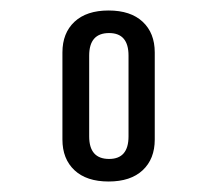

<svg xmlns="http://www.w3.org/2000/svg" viewBox="-20 -727 414 366"><path d="M99 -461V-627Q99 -664 122 -685.5Q145 -707 187 -707Q229 -707 252 -685.5Q275 -664 275 -627V-461Q275 -424 252 -402.5Q229 -381 187 -381Q145 -381 122 -402.5Q99 -424 99 -461ZM225 -467V-621Q225 -664 188 -664Q150 -664 150 -621V-467Q150 -424 188 -424Q225 -424 225 -467Z"/></svg>

Font: Homenaje
Style: Regular
Weight: 400
Designer: Constanza Artigas Preller, Agustina Mingote
Foundry: Constanza Artigas Preller, Agustina Mingote
Version: Version 1.100